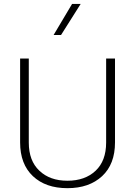

<svg xmlns="http://www.w3.org/2000/svg" viewBox="-20 -958 691 983"><path d="M523.4 -228C523.4 -166 505.4 -117.7 469.7 -84C433.6 -49.8 385.3 -32.7 325.2 -32.7C265.1 -32.7 217.3 -49.8 181.6 -84C145.5 -117.7 127.4 -166 127.4 -228V-658.2H83V-228.5C83 -154.8 105 -97.2 148.4 -56.2C191.9 -15.1 251 5.4 325.2 5.4C399.4 5.4 458.5 -15.1 502.9 -56.2C546.9 -97.2 568.8 -154.8 568.8 -228.5V-658.2H523.4ZM254.4 -778.8H292.5L393.1 -938H349.1Z"/></svg>

Font: Estedad ExtraLight
Style: Regular
Weight: 200
Designer: Amin Abedi
Version: Version 7.3